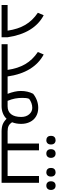

<svg xmlns="http://www.w3.org/2000/svg" viewBox="854 -1594 740 2489"><g transform="rotate(90 1224.5 -350.0)"><path d="M44.9 -78.1H377.9Q358.4 -212.4 303.2 -306.9Q248 -401.4 146 -470.2L178.2 -545.9Q293.5 -485.8 366 -367.7Q438.5 -249.5 463.9 -76.2V0H44.9Z M553.7 -78.1H886.7Q867.2 -212.4 812 -306.9Q756.8 -401.4 654.8 -470.2L687 -545.9Q802.2 -484.9 874.8 -366.7Q947.3 -248.5 971.7 -78.1H1083Q1087.9 -78.1 1087.9 -74.2V-4.9Q1087.9 0 1083 0H553.7Z M1072.8 0Q1067.9 0 1067.9 -4.9V-74.2Q1067.9 -78.1 1072.8 -78.1H1196.8Q1159.7 -174.8 1159.7 -249Q1159.7 -338.4 1195.8 -408.2Q1232.4 -439 1279.8 -457Q1327.1 -475.1 1378.4 -475.1Q1440.9 -475.1 1488.3 -447.5Q1535.6 -419.9 1561 -369.1Q1586.4 -318.4 1586.4 -253.9Q1586.4 -189.9 1565.4 -136.2Q1586.9 -103.5 1613.5 -90.8Q1640.1 -78.1 1683.6 -78.1H1688.5Q1693.8 -78.1 1693.8 -74.2V-4.9Q1693.8 0 1688.5 0H1683.6Q1630.4 0 1592.8 -14.6Q1555.2 -29.3 1520.5 -64.9Q1488.8 -31.7 1446.5 -15.9Q1404.3 0 1358.4 0ZM1249.5 -266.1Q1249.5 -219.7 1257.8 -175Q1266.1 -130.4 1287.6 -78.1H1358.4Q1425.3 -78.1 1460.9 -123.5Q1496.6 -168.9 1496.6 -254.9Q1496.6 -317.9 1462.2 -357.9Q1427.7 -397.9 1378.4 -397.9Q1346.7 -397.9 1316.2 -386.7Q1285.6 -375.5 1261.7 -356.9Q1253.4 -335.9 1251.5 -314.2Q1249.5 -292.5 1249.5 -266.1Z M1678.7 0Q1673.8 0 1673.8 -4.9V-74.2Q1673.8 -78.1 1678.7 -78.1H1840.8V-484.9H1929.7V-78.1H2079.6Q2084.5 -78.1 2084.5 -74.2V-4.9Q2084.5 0 2079.6 0ZM1797.9 -580.1Q1774.4 -580.1 1758.1 -594.2Q1741.7 -608.4 1741.7 -640.1Q1741.7 -671.9 1758.1 -686Q1774.4 -700.2 1797.9 -700.2Q1823.2 -700.2 1838.4 -684.8Q1853.5 -669.4 1853.5 -640.1Q1853.5 -611.3 1838.6 -595.7Q1823.7 -580.1 1797.9 -580.1ZM1970.7 -580.1Q1944.8 -580.1 1929.7 -595.7Q1914.6 -611.3 1914.6 -640.1Q1914.6 -668.9 1929.4 -684.6Q1944.3 -700.2 1970.7 -700.2Q1997.6 -700.2 2012.2 -683.8Q2026.9 -667.5 2026.9 -640.1Q2026.9 -612.8 2012.2 -596.4Q1997.6 -580.1 1970.7 -580.1Z M2069.8 0Q2064.9 0 2064.9 -4.9V-74.2Q2064.9 -78.1 2069.8 -78.1H2261.7V-484.9H2350.6V0ZM2213.9 -580.1Q2190.4 -580.1 2174.1 -594.2Q2157.7 -608.4 2157.7 -640.1Q2157.7 -671.9 2174.1 -686Q2190.4 -700.2 2213.9 -700.2Q2239.3 -700.2 2254.4 -684.8Q2269.5 -669.4 2269.5 -640.1Q2269.5 -611.3 2254.6 -595.7Q2239.7 -580.1 2213.9 -580.1ZM2386.7 -580.1Q2360.8 -580.1 2345.7 -595.7Q2330.6 -611.3 2330.6 -640.1Q2330.6 -668.9 2345.5 -684.6Q2360.4 -700.2 2386.7 -700.2Q2413.6 -700.2 2428.2 -683.8Q2442.9 -667.5 2442.9 -640.1Q2442.9 -612.8 2428.2 -596.4Q2413.6 -580.1 2386.7 -580.1Z"/></g></svg>

Font: Noto Sans Kufi Arabic
Style: Regular
Weight: 400
Designer: Monotype Design team
Foundry: Monotype Imaging Inc.
Version: Version 1.02